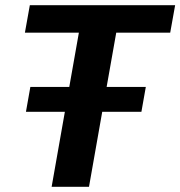

<svg xmlns="http://www.w3.org/2000/svg" viewBox="-20 -720 695 740"><path d="M428 -594 391 -385H542L525 -289H374L323 0H179L230 -289H80L97 -385H247L284 -594H76L95 -700H655L636 -594Z"/></svg>

Font: Sarabun
Style: Bold Italic
Weight: 700
Italic angle: -10°
Designer: Suppakit Chalermlarp | Katatrad Co.,Ltd.
Foundry: Cadson Demak Co.,Ltd.
Version: Version 1.000; ttfautohint (v1.6)